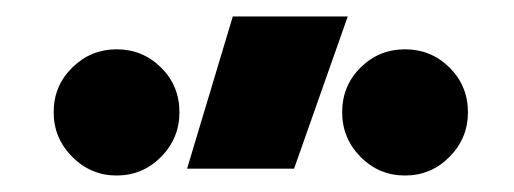

<svg xmlns="http://www.w3.org/2000/svg" viewBox="-20 -815 626 234"><path d="M208 -609.4 263.7 -794.9H403.8L338.4 -609.4ZM473.6 -601.1Q441.9 -601.1 419.4 -623.8Q397 -646.5 397 -678.2Q397 -710.4 419.4 -732.7Q441.9 -754.9 473.6 -754.9Q505.4 -754.9 527.8 -732.7Q550.3 -710.4 550.3 -678.2Q550.3 -646.5 527.8 -623.8Q505.4 -601.1 473.6 -601.1ZM122.1 -601.1Q90.8 -601.1 68.1 -623.8Q45.4 -646.5 45.4 -678.2Q45.4 -710.4 68.1 -732.7Q90.8 -754.9 122.1 -754.9Q153.8 -754.9 176.3 -732.7Q198.7 -710.4 198.7 -678.2Q198.7 -646.5 176.3 -623.8Q153.8 -601.1 122.1 -601.1Z"/></svg>

Font: Cascadia Mono
Style: Bold
Weight: 700
Monospace: yes
Designer: Aaron Bell
Foundry: Saja Typeworks
Version: Version 2404.023; ttfautohint (v1.8.4)